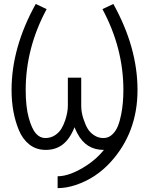

<svg xmlns="http://www.w3.org/2000/svg" viewBox="-20 -760 762 981"><path d="M360.8 -109.9Q335.9 -47.9 298.8 -20.5Q263.2 5.9 214.1 5.9Q165 5.9 130.1 -21.7Q95.2 -49.3 76.2 -95.7Q39.1 -185.5 39.1 -300.3Q39.1 -517.6 162.6 -739.7L218.3 -713.4Q111.3 -514.6 111.3 -300.3Q111.3 -213.9 127 -157.7Q142.6 -101.6 163.3 -78.1Q184.1 -54.7 211.4 -54.7Q238.8 -54.7 260.3 -68.6Q281.7 -82.5 293.7 -102.5Q305.7 -122.6 313.5 -146.5Q326.7 -187.5 326.7 -219.7V-363.3H395V-219.7Q395 -187.5 405.5 -155Q416 -122.6 428 -102.5Q439.9 -82.5 461.4 -68.6Q482.9 -54.7 508.3 -54.7Q533.7 -54.7 552.5 -71.8Q571.3 -88.9 581.8 -114.5Q592.3 -140.1 599.1 -174.8Q610.4 -231 610.4 -300.3Q610.4 -514.6 503.4 -713.4L559.1 -739.7Q682.6 -517.6 682.6 -300.3Q682.6 -82.5 544.9 68.4Q469.2 151.4 366.2 185.5Q318.8 201.2 274.4 201.2V140.6Q338.4 140.6 424.8 84Q473.6 51.8 511.2 5.9H509.8Q418.9 5.9 375 -79.1Q367.7 -92.8 360.8 -109.9Z"/></svg>

Font: News Cycle
Style: Regular
Weight: 500
Version: Version 0.5.2